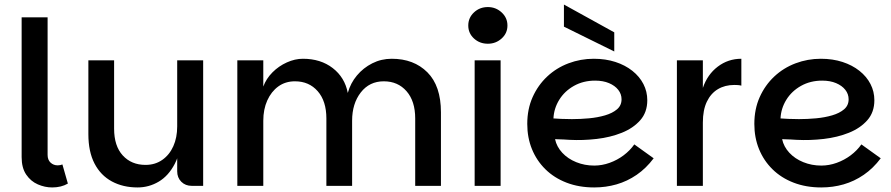

<svg xmlns="http://www.w3.org/2000/svg" viewBox="-20 -816 3914 843"><path d="M75 -126V-740H189V-136Q189 -114 202 -102Q215 -90 233 -90Q245 -90 254 -94L278 -10Q249 7 209 7Q177 7 146 -6.5Q115 -20 95 -49.5Q75 -79 75 -126Z M758 -64V-551H872V0H822Q794 0 776 -18Q758 -36 758 -64ZM584 7Q520 7 471 -19.5Q422 -46 395 -98Q368 -150 368 -227V-551H481V-251Q481 -175 519 -133.5Q557 -92 619 -92Q661 -92 692.5 -114Q724 -136 741 -174Q758 -212 758 -261L778 -232Q775 -150 747.5 -97Q720 -44 677 -18.5Q634 7 584 7Z M1022 0V-551H1136V-436Q1149 -471 1176.5 -498.5Q1204 -526 1239.5 -542Q1275 -558 1310 -558Q1388 -558 1441 -517Q1494 -476 1507 -408Q1519 -451 1547 -484.5Q1575 -518 1614.5 -538Q1654 -558 1700 -558Q1797 -558 1856.5 -498.5Q1916 -439 1916 -323V0H1803V-296Q1803 -372 1765 -415.5Q1727 -459 1665 -459Q1602 -459 1564 -410Q1526 -361 1526 -286V0H1413V-296Q1413 -372 1375 -415.5Q1337 -459 1275 -459Q1233 -459 1202 -436.5Q1171 -414 1153.5 -375Q1136 -336 1136 -286V0Z M2064 0V-551H2178V0ZM2122 -624Q2086 -624 2061 -647Q2036 -670 2036 -704Q2036 -738 2061 -761.5Q2086 -785 2122 -785Q2157 -785 2182.5 -761.5Q2208 -738 2208 -704Q2208 -670 2182.5 -647Q2157 -624 2122 -624Z M2589 7Q2522 7 2467.5 -14Q2413 -35 2374.5 -73Q2336 -111 2315.5 -161.5Q2295 -212 2295 -272Q2295 -337 2318.5 -389.5Q2342 -442 2382.5 -480Q2423 -518 2476 -538Q2529 -558 2587 -558Q2639 -558 2682 -544Q2725 -530 2756.5 -505Q2788 -480 2805 -447Q2822 -414 2822 -376Q2822 -323 2791 -288Q2760 -253 2710 -233Q2660 -213 2600 -206Q2540 -199 2481 -202Q2471 -203 2456 -203.5Q2441 -204 2429.5 -204.5Q2418 -205 2417 -205Q2424 -172 2448.5 -145.5Q2473 -119 2510 -104Q2547 -89 2589 -89Q2623 -89 2656.5 -101Q2690 -113 2718 -134Q2746 -155 2765 -182L2850 -121Q2817 -77 2775.5 -48.5Q2734 -20 2687 -6.5Q2640 7 2589 7ZM2491 -293Q2528 -293 2566 -296.5Q2604 -300 2636.5 -309.5Q2669 -319 2689 -336Q2709 -353 2709 -380Q2709 -403 2694.5 -421.5Q2680 -440 2654 -451Q2628 -462 2593 -462Q2541 -462 2500 -439Q2459 -416 2435.5 -378Q2412 -340 2410 -296Q2424 -295 2445 -294Q2466 -293 2491 -293ZM2456 -796 2677 -674V-590L2456 -699Z M2952 0V-551H3066V0ZM3033 -278 3066 -430Q3086 -489 3131.5 -523.5Q3177 -558 3235 -558V-440Q3227 -442 3219.5 -442.5Q3212 -443 3204 -443Q3163 -443 3132 -424.5Q3101 -406 3083.5 -369.5Q3066 -333 3066 -278Z M3586 7Q3519 7 3464.5 -14Q3410 -35 3371.5 -73Q3333 -111 3312.5 -161.5Q3292 -212 3292 -272Q3292 -337 3315.5 -389.5Q3339 -442 3379.5 -480Q3420 -518 3473 -538Q3526 -558 3584 -558Q3636 -558 3679 -544Q3722 -530 3753.5 -505Q3785 -480 3802 -447Q3819 -414 3819 -376Q3819 -323 3788 -288Q3757 -253 3707 -233Q3657 -213 3597 -206Q3537 -199 3478 -202Q3468 -203 3453 -203.5Q3438 -204 3426.5 -204.5Q3415 -205 3414 -205Q3421 -172 3445.5 -145.5Q3470 -119 3507 -104Q3544 -89 3586 -89Q3620 -89 3653.5 -101Q3687 -113 3715 -134Q3743 -155 3762 -182L3847 -121Q3814 -77 3772.5 -48.5Q3731 -20 3684 -6.5Q3637 7 3586 7ZM3488 -293Q3525 -293 3563 -296.5Q3601 -300 3633.5 -309.5Q3666 -319 3686 -336Q3706 -353 3706 -380Q3706 -403 3691.5 -421.5Q3677 -440 3651 -451Q3625 -462 3590 -462Q3538 -462 3497 -439Q3456 -416 3432.5 -378Q3409 -340 3407 -296Q3421 -295 3442 -294Q3463 -293 3488 -293Z"/></svg>

Font: Parkinsans Light Medium
Style: Regular
Weight: 500
Version: Version 1.000